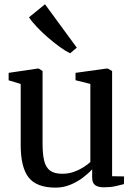

<svg xmlns="http://www.w3.org/2000/svg" viewBox="-20 -869 634 900"><path d="M467 9Q440.5 9 426.2 -1Q412 -11 412 -36.5V-75.5Q394.5 -56 368 -36Q341.5 -16 309 -2.8Q276.5 10.5 240.5 10.5Q152 10.5 114.5 -36.8Q77 -84 77 -190.5V-475.5L20.5 -492.5V-527.5L155.5 -547.5H162L179.5 -536V-196Q179.5 -147 187 -115.8Q194.5 -84.5 214.5 -69.5Q234.5 -54.5 272 -54.5Q301 -54.5 325.8 -63.2Q350.5 -72 370.2 -84.5Q390 -97 403.5 -109.5V-475.5L334 -493V-527.5L478 -547.5H485.5L505.5 -536V-43L561.5 -42L561 -6Q544 -1.5 520.8 3.8Q497.5 9 467 9ZM308 -619.5Q288 -629 260.2 -649Q232.5 -669 203.8 -694Q175 -719 151.5 -744Q128 -769 116 -788L191 -849L340 -645.5L309 -619.5Z"/></svg>

Font: Merriweather 60pt
Style: Regular
Weight: 400
Version: Version 2.100